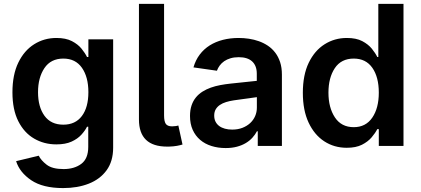

<svg xmlns="http://www.w3.org/2000/svg" viewBox="-20 -747 2157 983"><path d="M303.3 215.9Q199.2 215.9 139.7 175.6Q80.3 135.3 62.5 78.1L178.3 50.1Q190 73.9 218.8 96.2Q247.5 118.6 305.4 118.6Q360.4 118.6 396.1 92Q431.8 65.3 431.8 5.3V-98H425.4Q415.5 -78.1 396.5 -57.2Q377.5 -36.2 346.4 -22Q315.3 -7.8 268.5 -7.8Q205.6 -7.8 154.7 -37.5Q103.7 -67.1 73.7 -126.4Q43.7 -185.7 43.7 -274.5Q43.7 -364.3 73.7 -426.3Q103.7 -488.3 154.8 -520.4Q206 -552.6 268.8 -552.6Q317.1 -552.6 348.2 -536.4Q379.3 -520.2 397.5 -497.7Q415.8 -475.1 425.4 -455.3H432.5V-545.5H559.3V8.9Q559.3 78.5 525.9 124.5Q492.5 170.5 434.8 193.2Q377.1 215.9 303.3 215.9ZM304.3 -108.7Q365.8 -108.7 399.1 -152.9Q432.5 -197.1 432.5 -275.2Q432.5 -352.6 399.5 -399.9Q366.5 -447.1 304.3 -447.1Q240.1 -447.1 207.4 -398.3Q174.7 -349.4 174.7 -275.2Q174.7 -199.9 207.7 -154.3Q240.8 -108.7 304.3 -108.7Z M844.8 3.6H835.9Q691.4 3.6 691.4 -135.3V-727.3H820V-156.2Q820 -125.7 828.8 -112.9Q837.7 -100.1 860.8 -100.1H861.9Q874.6 -100.5 881.4 -101.7Q888.1 -103 893.1 -104.4L914.4 -7.1Q903.4 -3.6 886.4 -0.4Q869.3 2.8 844.8 3.6Z M1135.3 11Q1096.2 11 1062.9 0.5Q1029.5 -9.9 1005 -30.7Q980.5 -51.5 966.6 -82.2Q952.8 -112.9 952.8 -153.1Q952.8 -183.9 960.8 -207.4Q968.7 -230.8 983 -248.2Q997.2 -265.6 1016.7 -277.9Q1036.2 -290.1 1059.1 -298.3Q1082 -306.5 1107.8 -311.3Q1133.5 -316.1 1159.8 -318.9L1294.7 -333.1V-370Q1294.7 -410.5 1271.1 -432.4Q1247.5 -454.2 1202.4 -454.2Q1179 -454.2 1160.3 -448.7Q1141.7 -443.2 1127.8 -433.6Q1114 -424 1104.8 -411.4Q1095.5 -398.8 1090.6 -384.9L970.5 -402Q981.2 -439.3 1002.5 -467.5Q1023.8 -495.7 1053.8 -514.6Q1083.8 -533.4 1121.3 -543Q1158.7 -552.6 1201.7 -552.6Q1227.6 -552.6 1254.3 -548.7Q1280.9 -544.7 1305.4 -536Q1329.9 -527.3 1351.4 -513Q1372.9 -498.6 1388.8 -477.8Q1404.8 -457 1414.1 -429Q1423.3 -400.9 1423.3 -365.1V0H1299.7V-74.9H1295.5Q1286.6 -57.9 1272.5 -42.3Q1258.5 -26.6 1238.6 -14.7Q1218.8 -2.8 1193 4.1Q1167.3 11 1135.3 11ZM1168.7 -83.5Q1197.8 -83.5 1221.1 -92.5Q1244.3 -101.6 1260.8 -116.8Q1277.3 -132.1 1286.2 -152.5Q1295.1 -172.9 1295.1 -195.7V-249.6L1177.2 -233.3Q1155.5 -230.1 1137.3 -224.4Q1119 -218.8 1105.5 -209.5Q1092 -200.3 1084.3 -187Q1076.7 -173.7 1076.7 -155.2Q1076.7 -137.4 1083.5 -124.1Q1090.2 -110.8 1102.5 -101.7Q1114.7 -92.7 1131.6 -88.1Q1148.4 -83.5 1168.7 -83.5Z M1755.3 9.6Q1691.1 9.6 1640.3 -23.4Q1589.5 -56.5 1560 -119.3Q1530.5 -182.2 1530.5 -272Q1530.5 -362.9 1560.5 -425.4Q1590.6 -487.9 1641.7 -520.2Q1692.8 -552.6 1755.7 -552.6Q1804 -552.6 1834.7 -536.4Q1865.4 -520.2 1883.7 -497.7Q1902 -475.1 1911.6 -455.3H1916.9V-727.3H2045.8V0H1919.4V-85.9H1911.6Q1901.6 -66.1 1882.8 -43.9Q1864 -21.7 1833.1 -6Q1802.2 9.6 1755.3 9.6ZM1791.2 -95.9Q1852.6 -95.9 1886 -144.7Q1919.4 -193.5 1919.4 -272.7Q1919.4 -352.3 1886.4 -399.7Q1853.3 -447.1 1791.2 -447.1Q1726.9 -447.1 1694.2 -398.1Q1661.6 -349.1 1661.6 -272.7Q1661.6 -196 1694.6 -146Q1727.6 -95.9 1791.2 -95.9Z"/></svg>

Font: Linik Sans SemiBold
Style: Regular
Weight: 600
Designer: Rasmus Andersson (font), Cristiano Sobral (main changes)
Foundry: rsms
Version: Version 3.018;June 1, 2022;FontCreator 14.0.0.2814 64-bit; t